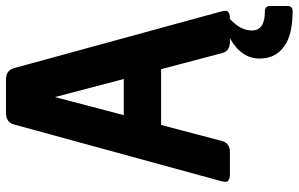

<svg xmlns="http://www.w3.org/2000/svg" viewBox="-195 -577 978 628"><g transform="rotate(-90 294.0 -263.0)"><path d="M349.6 -347.2 290.5 -572.3 231.4 -347.2ZM40 0Q13.2 0 13.2 -14.6Q13.2 -20 16.6 -32.7L200.7 -705.6Q208 -732.4 237.8 -732.4H348.1Q377.9 -732.4 385.3 -705.6L569.3 -32.7Q572.8 -20 572.8 -14.2Q572.8 0 545.9 0Q508.3 34.7 508.3 71.8Q508.3 114.3 569.8 114.3Q588.4 114.3 588.4 131.3V188Q588.4 205.1 571.3 205.1Q504.9 204.6 469.2 185.5Q416.5 157.2 416.5 97.2Q416.5 37.1 482.9 0H470.7Q440.9 0 434.1 -26.4L381.8 -225.1H199.2L147 -26.4Q140.1 0 110.4 0Z"/></g></svg>

Font: Simply Mono
Style: Bold
Weight: 700
Designer: Wojciech Kalinowski "wmk69" (wmk69@o2.pl)
Foundry: Wojciech Kalinowski "wmk69" (wmk69@o2.pl)
Version: Version 1.0.0